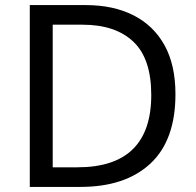

<svg xmlns="http://www.w3.org/2000/svg" viewBox="-20 -734 770 754"><path d="M669 -364Q669 -183 570.5 -91.5Q472 0 296 0H97V-714H317Q425 -714 504 -674Q583 -634 626 -556.5Q669 -479 669 -364ZM574 -361Q574 -504 503.5 -570.5Q433 -637 304 -637H187V-77H284Q574 -77 574 -361Z"/></svg>

Font: Noto Sans Imperial Aramaic
Style: Regular
Weight: 400
Designer: Monotype Design Team
Foundry: Monotype Imaging Inc.
Version: Version 2.001; ttfautohint (v1.8.4.7-5d5b)